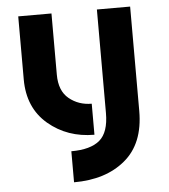

<svg xmlns="http://www.w3.org/2000/svg" viewBox="-53 -585 741 843"><g transform="rotate(-5 317.5 -163.5)"><path d="M346.7 9.8Q228 9.8 143.6 -61.5Q58.6 -133.8 58.6 -259.3V-537.1H205.1V-267.6Q205.1 -195.8 247.1 -161.4Q289.1 -127 346.7 -127ZM239.3 210V73.2Q324.2 73.2 364.7 38.8Q405.3 4.4 405.3 -80.6V-537.1H551.8V-77.1Q551.8 66.9 464.8 138.7Q379.4 210 239.3 210Z"/></g></svg>

Font: New Shape
Style: Bold
Weight: 700
Designer: Wojciech Kalinowski "wmk69" (wmk69@o2.pl)
Foundry: Wojciech Kalinowski "wmk69" (wmk69@o2.pl)
Version: Version 2.1.1; 2021-05-14